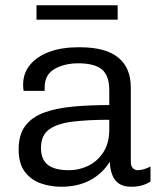

<svg xmlns="http://www.w3.org/2000/svg" viewBox="-20 -701 634 731"><path d="M213 10Q172 10 135 -3Q98 -16 74.5 -47Q51 -78 51 -132Q51 -188 76 -221.5Q101 -255 147 -272Q193 -289 256 -295Q319 -301 396 -301V-357Q396 -414 367.5 -437Q339 -460 278 -460Q226 -460 188 -438.5Q150 -417 150 -368V-355H70Q69 -360 68.5 -366Q68 -372 68 -378Q68 -423 95 -455Q122 -487 169 -504Q216 -521 275 -521H285Q382 -521 430 -482Q478 -443 478 -368V-87Q478 -68 486 -60.5Q494 -53 505 -53Q515 -53 528.5 -57Q542 -61 553 -67V-10Q540 -1 521.5 4.5Q503 10 480 10Q449 10 431.5 -3Q414 -16 406.5 -37.5Q399 -59 398 -85Q368 -38 321.5 -14Q275 10 213 10ZM243 -53Q281 -53 315.5 -69.5Q350 -86 373 -120.5Q396 -155 396 -208V-245Q316 -245 257.5 -238Q199 -231 167.5 -208.5Q136 -186 136 -138Q136 -94 162 -73.5Q188 -53 243 -53ZM119 -626V-681H428V-626Z"/></svg>

Font: Chivo Medium Light
Style: Regular
Weight: 300
Version: Version 2.002